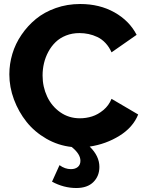

<svg xmlns="http://www.w3.org/2000/svg" viewBox="-20 -734 728 964"><path d="M673.8 -159.2Q647.9 -94.7 580.1 -52.5Q512.2 -10.3 430.2 2Q479 49.3 479 104Q479 149.9 449 179.9Q418.9 210 362.8 210Q300.3 210 241.2 178.2L278.8 95.2Q306.2 115.2 335.9 115.2Q357.9 115.2 370.8 104.2Q383.8 93.3 383.8 73.2Q383.8 39.1 339.8 3.9Q272 -3.4 212.6 -37.6Q153.3 -71.8 113.3 -122.1Q73.2 -172.4 50 -234.6Q26.9 -296.9 26.9 -360.8Q26.9 -412.6 42 -463.4Q57.1 -514.2 87.9 -559.3Q118.7 -604.5 160.6 -638.9Q202.6 -673.3 260 -693.6Q317.4 -713.9 382.8 -713.9Q480 -713.9 554.7 -671.9Q629.4 -629.9 666 -559.1L540 -471.2Q528.3 -498 509.8 -517.8Q491.2 -537.6 469 -548.1Q446.8 -558.6 424.6 -563.2Q402.3 -567.9 378.9 -567.9Q342.3 -567.9 311.5 -555.7Q280.8 -543.5 259.3 -522.7Q237.8 -502 222.9 -474.4Q208 -446.8 200.9 -416.7Q193.8 -386.7 193.8 -355Q193.8 -298.3 216.6 -249.5Q239.3 -200.7 282.5 -170.4Q325.7 -140.1 380.9 -140.1Q412.6 -140.1 442.1 -149.4Q471.7 -158.7 499 -181.4Q526.4 -204.1 540 -237.8Z"/></svg>

Font: Rawline ExtraBold
Style: Regular
Weight: 800
Designer: Matt McInerney, Pablo Impallari, Rodrigo Fuenzalida
Foundry: Matt McInerney, Pablo Impallari, Rodrigo Fuenzalida
Version: Version 4.020;PS 004.020;hotconv 1.0.88;makeotf.lib2.5.64775